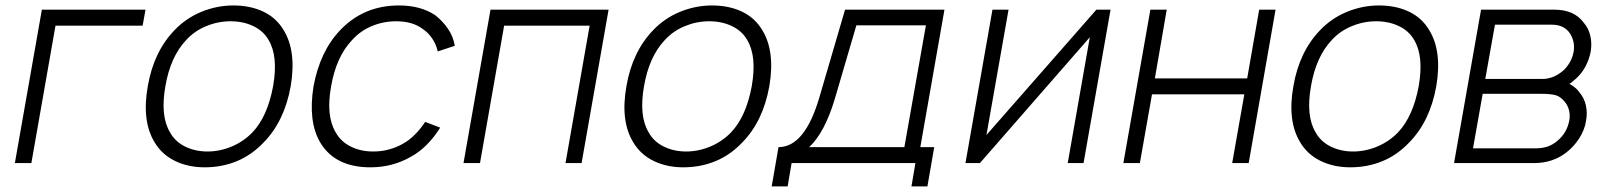

<svg xmlns="http://www.w3.org/2000/svg" viewBox="-20 -598 5889 704"><path d="M503 -504H183.5L95 0H34.5L133.5 -562.5H513.5Z M547 -76Q499 -154.5 522 -282.5Q543.5 -408 620 -487.5Q661.5 -531 718 -554.5Q775.5 -578 835.5 -578Q897.5 -578 945.2 -555.5Q993 -533 1020 -487.5Q1067.5 -410.5 1046 -282.5Q1023 -153.5 947 -76Q903 -29.5 848.2 -7Q793.5 15.5 730.5 15.5Q670 15.5 622 -7.8Q574 -31 547 -76ZM965 -451Q946 -484.5 909 -502.2Q872 -520 825 -520Q779.5 -520 736.2 -502.2Q693 -484.5 662.5 -451Q605 -390 586.5 -282.5Q567 -173 603.5 -112.5Q612.5 -96 626.2 -83Q640 -70 658 -61Q676 -52 697 -47.2Q718 -42.5 741 -42.5Q763.5 -42.5 786.2 -47.2Q809 -52 830.2 -61Q851.5 -70 870.5 -83Q889.5 -96 905.5 -112.5Q961 -171 981.5 -282.5Q1000.5 -391.5 965 -451Z M1585 -409.5Q1579.5 -435 1565 -456.5Q1550.5 -478 1530.5 -491.5Q1493 -520 1432.5 -520Q1385.5 -520 1343 -502.2Q1300.5 -484.5 1270 -450Q1212.5 -389 1194 -281Q1174.5 -173 1211 -112.5Q1229.5 -79 1265.8 -60.8Q1302 -42.5 1348.5 -42.5Q1407 -42.5 1457.5 -71Q1480 -83.5 1500.2 -103.5Q1520.5 -123.5 1539 -151L1594 -130Q1548.5 -57.5 1488 -24Q1420 15.5 1338 15.5Q1209 15.5 1154.5 -75Q1109 -151.5 1129.5 -281Q1153.5 -410.5 1227.5 -487.5Q1313.5 -578 1443 -578Q1522 -578 1575.5 -542.5Q1602.5 -521.5 1622.2 -493Q1642 -464.5 1647.5 -430Z M2112.5 0H2053.5L2142 -504H1828.5L1740 0H1679.5L1778.5 -562.5H2211.5Z M2302 -76Q2254 -154.5 2277 -282.5Q2298.5 -408 2375 -487.5Q2416.5 -531 2473 -554.5Q2530.5 -578 2590.5 -578Q2652.5 -578 2700.2 -555.5Q2748 -533 2775 -487.5Q2822.5 -410.5 2801 -282.5Q2778 -153.5 2702 -76Q2658 -29.5 2603.2 -7Q2548.5 15.5 2485.5 15.5Q2425 15.5 2377 -7.8Q2329 -31 2302 -76ZM2720 -451Q2701 -484.5 2664 -502.2Q2627 -520 2580 -520Q2534.5 -520 2491.2 -502.2Q2448 -484.5 2417.5 -451Q2360 -390 2341.5 -282.5Q2322 -173 2358.5 -112.5Q2367.5 -96 2381.2 -83Q2395 -70 2413 -61Q2431 -52 2452 -47.2Q2473 -42.5 2496 -42.5Q2518.5 -42.5 2541.2 -47.2Q2564 -52 2585.2 -61Q2606.5 -70 2625.5 -83Q2644.5 -96 2660.5 -112.5Q2716 -171 2736.5 -282.5Q2755.5 -391.5 2720 -451Z M3354.5 -58.5H3405.5L3380.5 85.5H3322L3336.5 0H2882.5L2868 85.5H2809.5L2834.5 -58.5Q2931 -58.5 2984.5 -241.5L3078.5 -562.5H3443ZM3375 -505H3120L3041 -235.5Q3004 -112 2947 -58.5H3296Z M3953 0H3895L3976 -461.5L3573 0H3520L3619 -562.5H3678L3597 -103L4000 -562.5H4052Z M4657 -562.5 4558.5 0H4498L4542.5 -252H4204L4159.5 0H4099L4198 -562.5H4258L4214.5 -310.5H4553L4597 -562.5Z M4747.5 -76Q4699.5 -154.5 4722.5 -282.5Q4744 -408 4820.5 -487.5Q4862 -531 4918.5 -554.5Q4976 -578 5036 -578Q5098 -578 5145.8 -555.5Q5193.5 -533 5220.5 -487.5Q5268 -410.5 5246.5 -282.5Q5223.5 -153.5 5147.5 -76Q5103.5 -29.5 5048.8 -7Q4994 15.5 4931 15.5Q4870.5 15.5 4822.5 -7.8Q4774.5 -31 4747.5 -76ZM5165.5 -451Q5146.5 -484.5 5109.5 -502.2Q5072.5 -520 5025.5 -520Q4980 -520 4936.8 -502.2Q4893.5 -484.5 4863 -451Q4805.5 -390 4787 -282.5Q4767.5 -173 4804 -112.5Q4813 -96 4826.8 -83Q4840.5 -70 4858.5 -61Q4876.5 -52 4897.5 -47.2Q4918.5 -42.5 4941.5 -42.5Q4964 -42.5 4986.8 -47.2Q5009.5 -52 5030.8 -61Q5052 -70 5071 -83Q5090 -96 5106 -112.5Q5161.5 -171 5182 -282.5Q5201 -391.5 5165.5 -451Z M5680 -562.5Q5751.5 -562.5 5786.5 -515.5Q5805 -494.5 5811.2 -466.5Q5817.5 -438.5 5812.5 -408.5Q5807 -380 5793.8 -355Q5780.5 -330 5759.5 -310.5Q5751.5 -303.5 5745.2 -298.2Q5739 -293 5734.5 -290.5Q5760 -276.5 5771 -259.5Q5788.5 -239.5 5794.8 -212.2Q5801 -185 5795.5 -155Q5790.5 -122 5770.8 -91.2Q5751 -60.5 5724 -39.5Q5674 0 5604 0H5311.5L5410.5 -562.5ZM5426 -308.5H5635.5Q5677.5 -308.5 5714.5 -341.5Q5743 -370 5750 -408.5Q5756 -443 5737.5 -474Q5716 -507.5 5670.5 -507.5H5461.5ZM5381 -54H5609.5Q5633.5 -54 5653.2 -60.2Q5673 -66.5 5691.5 -82.5Q5726.5 -112 5734.5 -158.5Q5737.5 -177 5732.8 -194.8Q5728 -212.5 5716.5 -226Q5700.5 -245 5682 -249.5Q5663 -254 5630 -254H5416.5Z"/></svg>

Font: Russisch Sans Light
Style: Italic
Weight: 300
Italic angle: -10°
Designer: Michael Sharanda (font) & Cristiano Sobral (main changes)
Foundry: Michael Sharanda
Version: Version 2.00;September 8, 2020;FontCreator 13.0.0.2681 64-bi